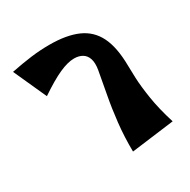

<svg xmlns="http://www.w3.org/2000/svg" viewBox="-145 -740 895 905"><g transform="rotate(-30 302.5 -287.5)"><path d="M327 29Q326 -51 334 -124Q342 -197 354.5 -263Q367 -329 377 -386Q383 -422 375.5 -445Q368 -468 349.5 -479Q331 -490 305 -490Q271 -490 224 -469Q177 -448 106 -400L25 -579Q85 -591 135.5 -597.5Q186 -604 237 -604Q330 -604 390 -577.5Q450 -551 479 -492Q508 -433 509 -334Q509 -312 511 -265Q513 -218 523.5 -151Q534 -84 560 -1Z"/></g></svg>

Font: Marhey Light SemiBold
Style: Regular
Weight: 600
Version: Version 1.000